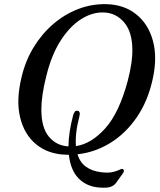

<svg xmlns="http://www.w3.org/2000/svg" viewBox="-20 -732 772 924"><path d="M492 -712Q577 -710 635.5 -663.2Q694 -616.5 716 -535.5Q738 -454.5 714.5 -350Q691.5 -245 638.2 -167.5Q585 -90 511.5 -44.5Q438 1 353 10.5Q365.5 51 394.8 71.2Q424 91.5 465 96.5Q500.5 101 521.2 96.2Q542 91.5 553 85.8Q564 80 569.5 81Q574.5 82 576 88Q577.5 94 572.5 100.5L539 147.5Q529.5 161 512 167.2Q494.5 173.5 458 170.5Q397 166 358.2 126.5Q319.5 87 311.5 13Q305 13 298.5 12.5Q213.5 10.5 155.2 -36.5Q97 -83.5 76.8 -167.2Q56.5 -251 84.5 -363.5Q102.5 -439.5 141.5 -503.8Q180.5 -568 235 -615.2Q289.5 -662.5 355 -688Q420.5 -713.5 492 -712ZM332 -177.5Q335 -187.5 339.8 -194Q344.5 -200.5 353 -199Q368 -196.5 362.5 -174Q351 -129.5 347 -93.5Q343 -57.5 345.5 -29Q419 -39.5 486.2 -114Q553.5 -188.5 595 -344Q606.5 -388.5 612 -425.8Q617.5 -463 617 -493Q616.5 -578 577.8 -623.8Q539 -669.5 481 -672Q425.5 -674.5 371 -640.2Q316.5 -606 272.2 -537.2Q228 -468.5 203.5 -368.5Q190.5 -318 184.8 -277.5Q179 -237 179 -204.5Q179 -117.5 215.5 -74Q252 -30.5 309.5 -27.5Q310 -94 332 -177.5Z"/></svg>

Font: Fraunces 72pt Soft
Style: Italic
Weight: 400
Italic angle: -16°
Version: Version 1.000;[b76b70a41]